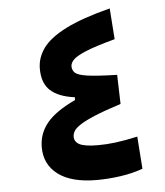

<svg xmlns="http://www.w3.org/2000/svg" viewBox="-51 -749 689 800"><g transform="rotate(-5 293.0 -349.0)"><path d="M321.8 4.9Q216.3 4.9 160.6 -36.9Q105 -78.6 105 -150.9Q105 -207.5 140.9 -251.7Q176.8 -295.9 260.3 -335V-346.7Q192.9 -355.5 159.2 -386.2Q125.5 -417 125.5 -477.5Q125.5 -523.4 154.1 -563.2Q182.6 -603 251 -637.7Q319.3 -672.4 437.5 -702.6L446.8 -573.2Q363.8 -550.8 323.2 -533.7Q282.7 -516.6 270.3 -502.9Q257.8 -489.3 257.8 -476.1Q257.8 -459 270 -448.2Q282.2 -437.5 322 -431.9Q361.8 -426.3 444.3 -424.3L447.8 -302.2Q377.9 -279.8 336.7 -262.5Q295.4 -245.1 274.9 -231.4Q254.4 -217.8 247.8 -206.1Q241.2 -194.3 241.2 -183.6Q241.2 -160.6 263.9 -149.9Q286.6 -139.2 340.3 -139.2Q374.5 -139.2 413.3 -144Q452.1 -148.9 505.4 -160.6L515.1 -25.4Q473.1 -9.8 421.4 -2.4Q369.6 4.9 321.8 4.9Z"/></g></svg>

Font: Cascadia Mono
Style: Bold
Weight: 700
Monospace: yes
Designer: Aaron Bell
Foundry: Saja Typeworks
Version: Version 2404.023; ttfautohint (v1.8.4)